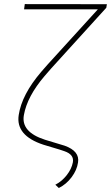

<svg xmlns="http://www.w3.org/2000/svg" viewBox="-20 -731 544 942"><path d="M504.4 -710.4 501.5 -692.9 230.5 -394.5 198.7 -357.9Q113.3 -257.8 97.2 -166.5Q82 -83.5 200.7 -45.4L297.4 -16.1Q372.1 10.7 362.8 66.4Q357.4 103.5 331.5 138.2Q305.7 172.9 268.6 191.4L251.5 175.3Q283.7 158.7 307.4 128.4Q331.1 98.1 337.4 65.9Q344.7 27.3 295.9 10.7L272.5 2.9L192.9 -21Q56.2 -65.9 71.8 -166.5Q86.9 -267.1 182.1 -378.4L212.4 -413.1L460 -685.1H98.1L101.6 -710.9Z"/></svg>

Font: Roboto Thin
Style: Italic
Weight: 250
Italic angle: -12°
Designer: Google
Version: Version 2.134; 2016